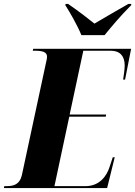

<svg xmlns="http://www.w3.org/2000/svg" viewBox="-62 -964 693 984"><path d="M355 -784H474C513 -832 556 -883 610 -937L611 -944H596C523 -903 462 -866 422 -843C391 -868 350 -900 287 -944H274L273 -937C294 -905 337 -830 355 -784ZM-42 0H487L526 -158H516L499 -107C485 -63 449 -10 376 -10H217L293 -366H480L482 -377H295L365 -704H506C554 -704 577 -675 577 -629C577 -609 572 -573 569 -556H579L610 -714H108L106 -704H117C154 -704 179 -698 179 -674C179 -665 176 -651 173 -639L50 -66C39 -18 7 -10 -29 -10H-40Z"/></svg>

Font: Noto Serif Display Condensed Black
Style: Italic
Weight: 900
Width: 3
Italic angle: -12°
Designer: Monotype Design Team
Foundry: Monotype Imaging Inc.
Version: Version 2.009